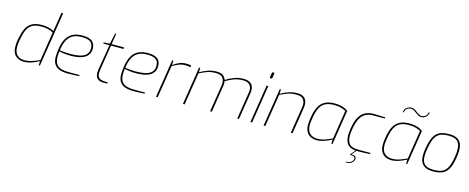

<svg xmlns="http://www.w3.org/2000/svg" viewBox="-42 -1580 6335 2591"><g transform="rotate(15 3126.0 -285.0)"><path d="M253 6Q186 6 139.5 -36Q93 -78 93 -165Q93 -220 103 -271Q118 -351 144 -411Q170 -471 222.5 -504Q275 -537 368 -537Q416 -537 456 -528Q496 -519 535 -498L577 -763H601L480 0H464L466 -59Q442 -45 408 -30Q374 -15 334.5 -4.5Q295 6 253 6ZM252 -16Q311 -16 364.5 -33.5Q418 -51 468 -75L531 -476Q495 -496 456.5 -505.5Q418 -515 366 -515Q283 -515 236 -487Q189 -459 165.5 -403Q142 -347 127 -263Q123 -237 120 -214Q117 -191 117 -171Q117 -115 135.5 -81Q154 -47 184.5 -31.5Q215 -16 252 -16Z M875 6Q799 6 750 -13.5Q701 -33 678 -72.5Q655 -112 655 -171Q655 -203 658.5 -233Q662 -263 666 -291Q677 -367 707 -423Q737 -479 791.5 -510Q846 -541 930 -541Q974 -541 1007.5 -533.5Q1041 -526 1063.5 -510Q1086 -494 1098 -468Q1110 -442 1110 -406Q1110 -355 1087.5 -321.5Q1065 -288 1027.5 -269.5Q990 -251 943 -243.5Q896 -236 847 -236Q792 -236 748 -242Q704 -248 684 -254Q681 -234 680 -213.5Q679 -193 679 -173Q679 -91 724.5 -53.5Q770 -16 877 -16H1031L1028 0Q1003 1 960.5 3.5Q918 6 875 6ZM829 -258Q902 -258 960 -269.5Q1018 -281 1052 -313Q1086 -345 1086 -404Q1086 -468 1046.5 -493.5Q1007 -519 928 -519Q847 -519 798 -489.5Q749 -460 723 -404.5Q697 -349 686 -270Q713 -265 751 -261.5Q789 -258 829 -258Z M1366 0Q1309 0 1281 -28.5Q1253 -57 1253 -107Q1253 -130 1256 -149.5Q1259 -169 1262 -188L1315 -509H1229L1231 -525L1316 -531L1348 -680H1364L1340 -531H1515L1512 -509H1337L1286 -188Q1283 -169 1280 -148Q1277 -127 1277 -107Q1277 -68 1297 -47Q1317 -26 1359 -22L1425 -16L1422 0Z M1789 6Q1713 6 1664 -13.5Q1615 -33 1592 -72.5Q1569 -112 1569 -171Q1569 -203 1572.5 -233Q1576 -263 1580 -291Q1591 -367 1621 -423Q1651 -479 1705.5 -510Q1760 -541 1844 -541Q1888 -541 1921.5 -533.5Q1955 -526 1977.5 -510Q2000 -494 2012 -468Q2024 -442 2024 -406Q2024 -355 2001.5 -321.5Q1979 -288 1941.5 -269.5Q1904 -251 1857 -243.5Q1810 -236 1761 -236Q1706 -236 1662 -242Q1618 -248 1598 -254Q1595 -234 1594 -213.5Q1593 -193 1593 -173Q1593 -91 1638.5 -53.5Q1684 -16 1791 -16H1945L1942 0Q1917 1 1874.5 3.5Q1832 6 1789 6ZM1743 -258Q1816 -258 1874 -269.5Q1932 -281 1966 -313Q2000 -345 2000 -404Q2000 -468 1960.5 -493.5Q1921 -519 1842 -519Q1761 -519 1712 -489.5Q1663 -460 1637 -404.5Q1611 -349 1600 -270Q1627 -265 1665 -261.5Q1703 -258 1743 -258Z M2102 0 2186 -531H2202L2200 -469Q2235 -495 2280 -516Q2325 -537 2377 -537Q2399 -537 2418.5 -535.5Q2438 -534 2452 -529L2448 -505Q2432 -509 2413.5 -511Q2395 -513 2373 -513Q2323 -513 2279.5 -494.5Q2236 -476 2198 -453L2126 0Z M2478 0 2562 -531H2578L2576 -469Q2625 -498 2684 -519Q2743 -540 2804 -540Q2868 -540 2897 -517Q2926 -494 2939 -458Q2990 -493 3054 -516.5Q3118 -540 3183 -540Q3247 -540 3285.5 -510Q3324 -480 3324 -409Q3324 -402 3323 -390Q3322 -378 3320 -370L3261 0H3237L3296 -370Q3298 -378 3299 -388.5Q3300 -399 3300 -409Q3300 -518 3179 -518Q3109 -518 3054.5 -497Q3000 -476 2942 -442Q2944 -426 2944 -406Q2944 -386 2939 -359L2882 0H2858L2915 -359Q2917 -375 2918.5 -385Q2920 -395 2920 -410Q2920 -456 2894 -487Q2868 -518 2800 -518Q2734 -518 2684 -500.5Q2634 -483 2574 -453L2502 0Z M3529 -640Q3524 -640 3521 -643.5Q3518 -647 3519 -652L3529 -714Q3531 -726 3543 -726H3554Q3560 -726 3562 -722.5Q3564 -719 3563 -714L3553 -652Q3552 -640 3540 -640ZM3421 0 3505 -531H3529L3445 0Z M3605 0 3689 -531H3705L3703 -469Q3752 -500 3811 -520Q3870 -540 3931 -540Q3984 -540 4014.5 -522.5Q4045 -505 4058 -476Q4071 -447 4071 -411Q4071 -401 4069.5 -386Q4068 -371 4062 -332L4009 0H3985L4037 -331Q4043 -370 4045 -384.5Q4047 -399 4047 -409Q4047 -455 4021 -486.5Q3995 -518 3927 -518Q3861 -518 3811 -501.5Q3761 -485 3701 -453L3629 0Z M4348 6Q4301 6 4263 -12Q4225 -30 4203 -69.5Q4181 -109 4181 -171Q4181 -194 4184 -220Q4187 -246 4191 -268Q4205 -361 4236 -420.5Q4267 -480 4321 -508.5Q4375 -537 4458 -537Q4487 -537 4521.5 -532Q4556 -527 4588.5 -515Q4621 -503 4644 -481L4568 0H4552L4554 -59Q4540 -50 4505.5 -34.5Q4471 -19 4429 -6.5Q4387 6 4348 6ZM4347 -16Q4407 -16 4456.5 -34Q4506 -52 4556 -75L4619 -476Q4599 -488 4557 -501.5Q4515 -515 4456 -515Q4376 -515 4328 -488.5Q4280 -462 4254 -405.5Q4228 -349 4214 -258Q4210 -230 4207.5 -210Q4205 -190 4205 -172Q4205 -90 4245 -53Q4285 -16 4347 -16Z M4923 6Q4870 6 4829 -9Q4788 -24 4764.5 -64Q4741 -104 4741 -180Q4741 -199 4744 -222.5Q4747 -246 4751 -273Q4766 -368 4799 -426Q4832 -484 4882 -510.5Q4932 -537 4997 -537Q5032 -537 5079.5 -535Q5127 -533 5164 -531L5160 -515H4995Q4942 -515 4898 -494Q4854 -473 4822 -418.5Q4790 -364 4774 -262Q4770 -238 4767.5 -217.5Q4765 -197 4765 -180Q4765 -113 4783.5 -77.5Q4802 -42 4838.5 -29Q4875 -16 4927 -16H5095L5093 0Q5062 2 5019 4Q4976 6 4923 6ZM4801 193 4803 183 4829 181Q4855 179 4871.5 167.5Q4888 156 4896.5 142Q4905 128 4905 118Q4905 101 4890 89.5Q4875 78 4829 78L4845 68Q4887 68 4903.5 80.5Q4920 93 4920 115Q4920 129 4909 147.5Q4898 166 4876 179.5Q4854 193 4821 193ZM4829 78 4895 0H4909L4843 78Z M5392 6Q5345 6 5307 -12Q5269 -30 5247 -69.5Q5225 -109 5225 -171Q5225 -194 5228 -220Q5231 -246 5235 -268Q5249 -361 5280 -420.5Q5311 -480 5365 -508.5Q5419 -537 5502 -537Q5531 -537 5565.5 -532Q5600 -527 5632.5 -515Q5665 -503 5688 -481L5612 0H5596L5598 -59Q5584 -50 5549.5 -34.5Q5515 -19 5473 -6.5Q5431 6 5392 6ZM5391 -16Q5451 -16 5500.5 -34Q5550 -52 5600 -75L5663 -476Q5643 -488 5601 -501.5Q5559 -515 5500 -515Q5420 -515 5372 -488.5Q5324 -462 5298 -405.5Q5272 -349 5258 -258Q5254 -230 5251.5 -210Q5249 -190 5249 -172Q5249 -90 5289 -53Q5329 -16 5391 -16ZM5372 -661Q5380 -711 5411 -730.5Q5442 -750 5474 -750Q5497 -750 5516.5 -739Q5536 -728 5553.5 -713.5Q5571 -699 5589.5 -688Q5608 -677 5629 -677Q5660 -677 5683 -695.5Q5706 -714 5712 -750H5726Q5720 -711 5694 -686Q5668 -661 5625 -661Q5603 -661 5584.5 -672Q5566 -683 5548.5 -697.5Q5531 -712 5511.5 -723Q5492 -734 5469 -734Q5441 -734 5416.5 -717.5Q5392 -701 5386 -661Z M5971 6Q5918 6 5876 -10Q5834 -26 5810 -64.5Q5786 -103 5786 -170Q5786 -192 5788 -215.5Q5790 -239 5794 -265Q5807 -345 5827.5 -397.5Q5848 -450 5879 -480.5Q5910 -511 5953.5 -524Q5997 -537 6057 -537Q6123 -537 6163.5 -516.5Q6204 -496 6223 -455.5Q6242 -415 6242 -356Q6242 -333 6239 -306.5Q6236 -280 6232 -251Q6217 -154 6186.5 -97.5Q6156 -41 6104 -17.5Q6052 6 5971 6ZM5976 -16Q6025 -16 6063 -25.5Q6101 -35 6129 -60.5Q6157 -86 6176.5 -134Q6196 -182 6208 -258Q6213 -287 6215 -311Q6217 -335 6217 -356Q6217 -442 6179.5 -478.5Q6142 -515 6052 -515Q6000 -515 5961.5 -504Q5923 -493 5895.5 -465.5Q5868 -438 5849.5 -387.5Q5831 -337 5818 -258Q5814 -233 5812 -211Q5810 -189 5810 -170Q5810 -106 5831.5 -73Q5853 -40 5890.5 -28Q5928 -16 5976 -16Z"/></g></svg>

Font: Exo Thin Thin
Style: Italic
Weight: 250
Italic angle: -9°
Version: Version 2.000